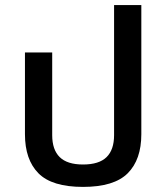

<svg xmlns="http://www.w3.org/2000/svg" viewBox="-20 -723 654 754"><path d="M306 11Q184 11 131 -42.5Q78 -96 78 -196V-517H185V-192Q185 -135 214.5 -106Q244 -77 306 -77Q369 -77 398.5 -106Q428 -135 428 -192V-703H535V-196Q535 -96 481.5 -42.5Q428 11 306 11Z"/></svg>

Font: Noto Sans Thai UI Med
Style: Regular
Weight: 500
Designer: Monotype Design Team
Foundry: Monotype Imaging Inc.
Version: Version 2.000;GOOG;noto-source:20170915:90ef993387c0